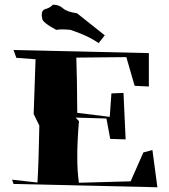

<svg xmlns="http://www.w3.org/2000/svg" viewBox="-20 -864 714 810"><path d="M644 -74 37 -88 31 -106 138 -94Q143 -175 146 -334L122 -383L130 -614L49 -620L37 -653L608 -640V-499L548 -502L513 -623L302 -621Q305 -544 306 -388L443 -371L450 -470L501 -472L510 -276L445 -278L429 -364L299 -368L313 -353Q306 -269 306 -204Q306 -139 313 -93L531 -99L585 -221L623 -231ZM396 -682Q351 -714 277 -738Q258 -740 243 -740Q228 -740 217 -738Q158 -770 158 -786V-787Q156 -796 156 -802Q156 -822 173.5 -826.5Q191 -831 203 -844H206Q229 -844 245.5 -829Q262 -814 305 -808L422 -715Z"/></svg>

Font: Xiangcui Kesong Xiangcui Kesong
Style: Regular
Weight: 400
Version: Version 1.501;March 28, 2024;FontCreator 14.0.0.2814 64-bit